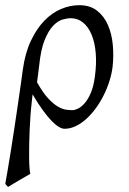

<svg xmlns="http://www.w3.org/2000/svg" viewBox="-35 -477 496 741"><path d="M116.2 -224.1Q114.7 -211.9 112.5 -194.3Q110.4 -176.8 107.9 -159.7Q129.9 -120.1 149.9 -98.4Q169.9 -76.7 187.5 -66.2Q205.1 -55.7 219.7 -53.7Q234.4 -51.8 244.6 -51.8Q253.4 -51.8 266.1 -57.9Q278.8 -64 291.7 -78.6Q304.7 -93.3 315.4 -118.2Q326.2 -143.1 331.1 -180.7Q337.9 -230 334.5 -271.5Q331.1 -313 318.6 -343Q306.2 -373 285.6 -389.9Q265.1 -406.7 238.3 -406.7Q224.1 -406.7 205.8 -401.4Q187.5 -396 169.7 -377.2Q151.9 -358.4 137.2 -322.3Q122.6 -286.1 116.2 -224.1ZM399.4 -217.8Q396 -191.4 387.2 -163.6Q378.4 -135.7 365.2 -109.4Q352.1 -83 335 -59.6Q317.9 -36.1 298.3 -18.3Q278.8 -0.5 257.3 9.8Q235.8 20 213.9 20Q204.6 20 192.4 12.9Q180.2 5.9 164.8 -9.8Q149.4 -25.4 130.9 -50.8Q112.3 -76.2 90.8 -112.8Q89.8 -106.4 89.1 -98.6Q88.4 -90.8 87.4 -82Q84.5 -57.6 82.5 -29.5Q80.6 -1.5 79.3 27.1Q78.1 55.7 77.6 82.8Q77.1 109.9 77.4 132.3Q77.6 154.8 78.9 171.1Q80.1 187.5 82 193.8Q72.8 199.2 61.8 205.6Q50.8 211.9 39.3 218.5Q27.8 225.1 17.1 231.7Q6.3 238.3 -2.9 244.1Q-7.3 241.7 -9 239.3Q-10.7 236.8 -14.6 232.4Q-11.7 216.3 -6.1 183.8Q-0.5 151.4 6.1 109.9Q12.7 68.4 19.8 22Q26.9 -24.4 33.2 -68.1Q39.6 -111.8 44.9 -148.9Q50.3 -186 53.2 -209Q62 -272.5 84 -319.1Q106 -365.7 135.5 -396.5Q165 -427.2 200.2 -442.1Q235.4 -457 271 -457Q312.5 -457 339.6 -435.8Q366.7 -414.6 381.6 -380.4Q396.5 -346.2 400.4 -303.5Q404.3 -260.7 399.4 -217.8Z"/></svg>

Font: Gentium
Style: Italic
Weight: 400
Italic angle: -7°
Designer: J. Victor Gaultney
Version: Version 1.02; 2005; OFL release